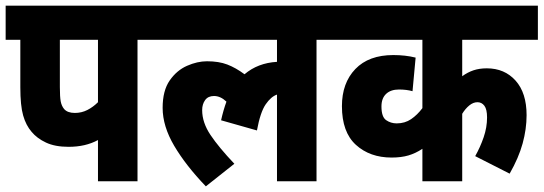

<svg xmlns="http://www.w3.org/2000/svg" viewBox="-20 -642 1925 680"><path d="M467 -501V0H327V-146Q283 -122 223 -122Q175 -122 143 -137Q111 -152 92 -175Q72 -198 62 -233Q52 -268 52 -333V-501H0V-622H542V-501ZM327 -501H192V-334Q192 -299 195 -283Q198 -267 207 -256Q219 -242 245 -242Q269 -242 289.5 -252.5Q310 -263 327 -280Z M529 -501V-622H1176V-501H1101V0H961V-307Q940 -300 921 -272.5Q902 -245 890 -180L763 -216Q771 -252 782 -282Q761 -302 738 -302Q717 -302 706.5 -287.5Q696 -273 696 -252Q696 -208 725.5 -164Q755 -120 810 -62L709 18Q638 -56 597 -125.5Q556 -195 556 -260Q556 -321 581 -357Q606 -393 642.5 -409Q679 -425 713 -425Q755 -425 785 -413.5Q815 -402 846 -379Q893 -419 961 -423V-501Z M1885 -501H1617V-372Q1636 -386 1657 -393Q1678 -400 1704 -400Q1767 -400 1806 -356.5Q1845 -313 1845 -234Q1845 -185 1831 -134Q1817 -83 1785 -27L1663 -89Q1681 -121 1693 -156Q1705 -191 1705 -226Q1705 -255 1695.5 -267.5Q1686 -280 1671 -280Q1656 -280 1642 -268.5Q1628 -257 1617 -239V0H1476V-115Q1452 -99 1426.5 -91.5Q1401 -84 1367 -84Q1290 -84 1240.5 -129Q1191 -174 1191 -266Q1191 -348 1238.5 -397.5Q1286 -447 1373 -447Q1416 -447 1452 -438L1441 -319Q1420 -325 1393 -325Q1364 -325 1347.5 -309.5Q1331 -294 1331 -265Q1331 -228 1347.5 -216.5Q1364 -205 1385 -205Q1414 -205 1436 -220Q1458 -235 1476 -259V-501H1163V-622H1885Z"/></svg>

Font: Noto Sans Condensed ExtraBold
Style: Italic
Weight: 800
Width: 3
Italic angle: -12°
Designer: Monotype Design Team
Foundry: Monotype Imaging Inc.
Version: Version 2.013; ttfautohint (v1.8.4.7-5d5b)